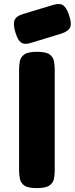

<svg xmlns="http://www.w3.org/2000/svg" viewBox="-20 -957 384 986"><path d="M169 9Q123 9 104.5 -4.5Q86 -18 82 -39.5Q78 -61 78 -83V-600Q78 -622 82 -643Q86 -664 105 -677.5Q124 -691 170 -691Q216 -691 234.5 -677.5Q253 -664 257 -643Q261 -622 261 -599V-82Q261 -60 257 -39Q253 -18 234 -4.5Q215 9 169 9ZM133 -735Q104 -727 87.5 -739Q71 -751 59 -791Q46 -833 55 -854Q64 -875 98 -885L254 -932Q286 -942 304 -930Q322 -918 335 -878Q349 -838 340.5 -817.5Q332 -797 297 -785Z"/></svg>

Font: Fredoka Expanded
Style: Bold
Weight: 700
Width: 7
Designer: Ben Nathan
Foundry: Milena B. Brandão, Ben Nathan
Version: Version 2.001